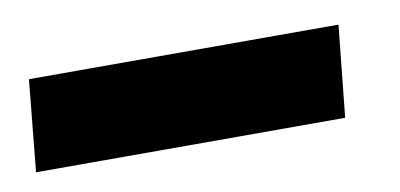

<svg xmlns="http://www.w3.org/2000/svg" viewBox="-71 -1 467 224"><g transform="rotate(-10 162.0 111.0)"><path d="M-41.5 165.5 -30.8 57.1H335.9L324.7 165.5Z"/></g></svg>

Font: Oswald
Style: Bold
Weight: 700
Designer: Vernon Adams
Foundry: Vernon Adams
Version: 3.0; ttfautohint (v0.94.23-7a4d-dirty) -l 8 -r 50 -G 200 -x 